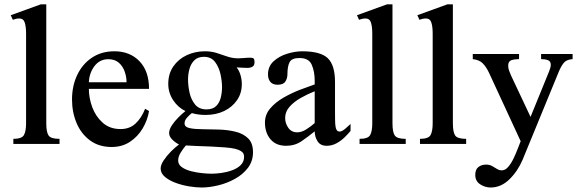

<svg xmlns="http://www.w3.org/2000/svg" viewBox="-20 -647 2597 863"><path d="M247.6 0H40V-22.9Q78.1 -22.9 87.6 -40Q97.2 -57.1 97.2 -93.3V-495.6Q97.2 -526.9 91.3 -545.4Q85.4 -564 66.4 -564Q59.1 -564 52 -562.3Q44.9 -560.5 37.6 -558.1L28.3 -578.6L163.1 -627.4H188V-93.3Q188 -52.7 198.5 -37.8Q209 -22.9 247.6 -22.9Z M632.3 -158.2 649.9 -147.9Q643.1 -106.4 621.1 -69.6Q599.1 -32.7 564 -9.5Q528.8 13.7 481.9 13.7Q424.3 13.7 384.3 -16.1Q344.2 -45.9 324 -94.5Q303.7 -143.1 303.7 -199.7Q303.7 -260.3 326.9 -309.6Q350.1 -358.9 393.1 -387.7Q436 -416.5 494.1 -416.5Q564 -416.5 606.9 -371.8Q649.9 -327.1 649.9 -247.6H379.4Q379.4 -206.1 395 -164.3Q410.6 -122.6 442.4 -94.7Q474.1 -66.9 522 -66.9Q562.5 -66.9 589.1 -91.6Q615.7 -116.2 632.3 -158.2ZM379.4 -277.3H548.8Q548.8 -301.3 540.5 -325.2Q532.2 -349.1 514.2 -365Q496.1 -380.9 466.8 -380.9Q428.2 -380.9 404.8 -350.1Q381.3 -319.3 379.4 -277.3Z M1124 -366.7Q1124 -352.5 1114.7 -347.2Q1105.5 -341.8 1090.8 -341.8Q1079.6 -341.8 1065.7 -342.8Q1051.8 -343.8 1043.5 -344.2Q1055.7 -328.6 1061.3 -308.6Q1066.9 -288.6 1066.9 -269Q1066.9 -228 1045.4 -196.8Q1023.9 -165.5 987.3 -147.9Q950.7 -130.4 904.3 -130.4Q888.7 -130.4 873 -132.3Q857.4 -134.3 842.3 -138.7Q830.6 -129.4 820.1 -117.7Q809.6 -106 809.6 -92.3Q809.6 -76.2 831.8 -71.3Q854 -66.4 889.2 -66.2Q924.3 -65.9 963.6 -64.7Q1002.9 -63.5 1037.8 -55.2Q1072.8 -46.9 1095 -25.4Q1117.2 -3.9 1117.2 37.1Q1117.2 77.6 1094.2 107.7Q1071.3 137.7 1035.6 157.2Q1000 176.8 960.2 186.3Q920.4 195.8 886.7 195.8Q861.3 195.8 829.8 190.7Q798.3 185.5 769.3 174.8Q740.2 164.1 721.2 147.9Q702.1 131.8 702.1 110.4Q702.1 94.2 715.6 74Q729 53.7 748 34.4Q767.1 15.1 784.7 2.4Q769.5 -4.9 754.9 -19Q740.2 -33.2 740.2 -48.8Q740.2 -64.9 752.4 -83.5Q764.6 -102.1 781.7 -119.1Q798.8 -136.2 813.5 -147.9Q780.8 -163.1 758.5 -196.5Q736.3 -230 736.3 -270Q736.3 -315.4 759 -348.4Q781.7 -381.3 819.3 -398.9Q856.9 -416.5 901.4 -416.5Q930.2 -416.5 954.3 -408.7Q978.5 -400.9 1002 -392.8Q1025.4 -384.8 1051.3 -384.8Q1062.5 -384.8 1077.1 -386.2Q1091.8 -387.7 1104 -387.7Q1115.2 -387.7 1119.6 -384.3Q1124 -380.9 1124 -366.7ZM978 -255.4Q978 -281.2 971.2 -313Q964.4 -344.7 946.8 -368.2Q929.2 -391.6 896.5 -391.6Q869.1 -391.6 853.5 -376Q837.9 -360.4 831.5 -336.9Q825.2 -313.5 825.2 -289.6Q825.2 -261.7 832 -230.5Q838.9 -199.2 856.9 -177.2Q875 -155.3 908.2 -155.3Q936.5 -155.3 951.7 -170.4Q966.8 -185.5 972.4 -208.7Q978 -231.9 978 -255.4ZM1077.1 57.6Q1077.1 41 1064.2 33Q1051.3 24.9 1035.6 21.5Q1018.6 17.6 990.2 15.4Q961.9 13.2 929.2 11.7Q896.5 10.3 866.2 9.3Q835.9 8.3 815.4 6.8Q803.2 21 792 39.1Q780.8 57.1 780.8 74.2Q780.8 92.8 797.6 104.5Q814.5 116.2 839.4 122.6Q864.3 128.9 889.2 131.3Q914.1 133.8 930.2 133.8Q950.2 133.8 975.1 130.4Q1000 127 1023.4 118.4Q1046.9 109.9 1062 95Q1077.1 80.1 1077.1 57.6Z M1555.7 -89.8V-58.6Q1545.4 -45.9 1529.3 -30Q1513.2 -14.2 1492.4 -2.9Q1471.7 8.3 1448.2 8.3Q1419.9 8.3 1407.2 -12.2Q1394.5 -32.7 1394.5 -56.6Q1365.2 -32.7 1335.2 -12.2Q1305.2 8.3 1266.1 8.3Q1220.7 8.3 1195.8 -21Q1170.9 -50.3 1170.9 -96.2Q1170.9 -131.8 1194.3 -159.4Q1217.8 -187 1253.7 -207.8Q1289.6 -228.5 1327.6 -243.2Q1365.7 -257.8 1394.5 -267.6V-284.2Q1394.5 -325.2 1381.3 -355.7Q1368.2 -386.2 1326.2 -386.2Q1291.5 -386.2 1281.7 -367.7Q1272 -349.1 1272 -314.5Q1272 -294.9 1262.7 -280.5Q1253.4 -266.1 1227.5 -266.1Q1206.1 -266.1 1195.3 -278.8Q1184.6 -291.5 1184.6 -312.5Q1184.6 -348.6 1209.7 -371.6Q1234.9 -394.5 1270.8 -405.5Q1306.6 -416.5 1338.4 -416.5Q1420.9 -416.5 1453.4 -385.3Q1485.8 -354 1485.8 -278.3V-146.5Q1485.8 -129.4 1486.1 -109.1Q1486.3 -88.9 1488.3 -77.6Q1489.3 -69.3 1493.4 -62.5Q1497.6 -55.7 1507.3 -55.7Q1517.1 -55.7 1533.2 -69.6Q1549.3 -83.5 1555.7 -89.8ZM1394.5 -93.8V-236.8Q1362.3 -224.1 1331.8 -206.8Q1301.3 -189.5 1281.5 -167.2Q1261.7 -145 1261.7 -116.7Q1261.7 -92.8 1275.9 -72.5Q1290 -52.2 1315.9 -52.2Q1335.9 -52.2 1356.9 -65.7Q1377.9 -79.1 1394.5 -93.8Z M1803.7 0H1596.2V-22.9Q1634.3 -22.9 1643.8 -40Q1653.3 -57.1 1653.3 -93.3V-495.6Q1653.3 -526.9 1647.5 -545.4Q1641.6 -564 1622.6 -564Q1615.2 -564 1608.2 -562.3Q1601.1 -560.5 1593.8 -558.1L1584.5 -578.6L1719.2 -627.4H1744.1V-93.3Q1744.1 -52.7 1754.6 -37.8Q1765.1 -22.9 1803.7 -22.9Z M2075.2 0H1867.7V-22.9Q1905.8 -22.9 1915.3 -40Q1924.8 -57.1 1924.8 -93.3V-495.6Q1924.8 -526.9 1918.9 -545.4Q1913.1 -564 1894 -564Q1886.7 -564 1879.6 -562.3Q1872.6 -560.5 1865.2 -558.1L1856 -578.6L1990.7 -627.4H2015.6V-93.3Q2015.6 -52.7 2026.1 -37.8Q2036.6 -22.9 2075.2 -22.9Z M2553.7 -404.3V-381.3Q2525.9 -379.4 2513.7 -364Q2501.5 -348.6 2491.2 -323.7L2329.1 70.8Q2307.1 122.6 2269.5 159.2Q2231.9 195.8 2185.1 195.8Q2160.2 195.8 2138.2 181.4Q2116.2 167 2116.2 139.2Q2116.2 114.3 2130.6 103.5Q2145 92.8 2164.6 92.8Q2180.2 92.8 2191.7 99.1Q2203.1 105.5 2213.4 112.1Q2223.6 118.7 2235.4 118.7Q2251 118.7 2264.4 103Q2277.8 87.4 2288.6 64.7Q2299.3 42 2307.4 20.8Q2315.4 -0.5 2320.3 -12.2L2178.7 -318.4Q2166 -345.7 2150.4 -361.8Q2134.8 -377.9 2105 -381.3V-404.3H2313V-381.3Q2293.5 -381.3 2278.8 -376.5Q2264.2 -371.6 2264.2 -351.6Q2264.2 -340.8 2268.3 -329.3Q2272.5 -317.9 2277.3 -307.1L2364.7 -121.6L2447.3 -324.2Q2450.2 -332.5 2452.9 -340.1Q2455.6 -347.7 2455.6 -355.5Q2455.6 -372.1 2442.6 -376.7Q2429.7 -381.3 2412.1 -381.3V-404.3Z"/></svg>

Font: Scheherazade New Medium
Style: Regular
Weight: 500
Designer: SIL International
Foundry: SIL International
Version: Version 4.000